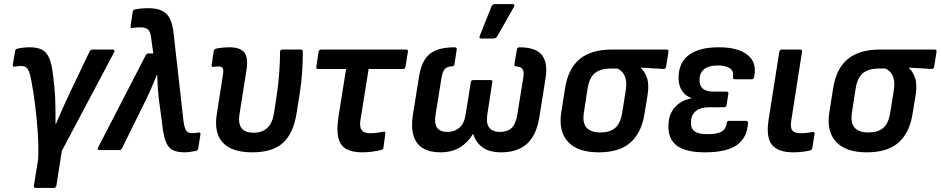

<svg xmlns="http://www.w3.org/2000/svg" viewBox="-20 -734 4600 939"><path d="M154.3 185Q143.5 185 145.8 173.9L166.8 42.7Q169.1 -16.4 164.8 -84.4Q160.4 -152.3 151.9 -219.4Q143.4 -286.4 133.1 -340.5Q127.8 -369.5 121.5 -384.6Q115.3 -399.6 106.2 -405.4Q97.1 -411.2 82.5 -411.2Q75.2 -411.2 67.1 -410.3Q58.9 -409.5 51.3 -407.9Q40.9 -406.9 42.6 -416.6L53.8 -484Q56.1 -494.1 64.3 -495.8Q77.8 -498.9 93 -500.8Q108.2 -502.7 125.5 -502.7Q160.6 -502.7 183.9 -491.8Q207.1 -481 220.8 -449.5Q234.5 -417.9 240.7 -355.8Q244.3 -329.7 246.4 -305Q248.5 -280.2 249.8 -255.5Q251.1 -227.9 251.3 -194.8Q251.6 -161.6 251.5 -128.6H253.9Q263.4 -150.7 274.6 -176.7Q285.8 -202.7 298.2 -229.6Q310.6 -256.4 321.8 -280.6L418.2 -482.5Q422.5 -491.7 432.3 -491.7H531Q544.2 -491.7 538.1 -478.5L282.4 4.1L255.8 173.9Q253.8 185 243.6 185Z M883.2 11Q846.3 11 823.9 -0.6Q801.6 -12.2 789.8 -44Q778.1 -75.7 772.2 -135.8L755.8 -256.9Q753.5 -281.9 751.4 -310.5Q749.4 -339.2 748.8 -368.8H747.4Q735.5 -339.2 723.4 -310.4Q711.2 -281.5 697.2 -253L576.9 -9.1Q573.1 0 563 0H466.1Q453.9 0 460 -13.1L692.5 -463.5Q697.2 -472.6 705.3 -472.6H729.6L719.2 -549.4Q715.7 -580.3 703.2 -590.3Q690.8 -600.2 665.9 -600.2Q656.2 -600.2 647 -599.7Q637.8 -599.2 628.2 -597.2Q616.4 -595.5 618.7 -606.7L628.9 -676.4Q629.9 -685.9 640.1 -687.6Q668.8 -694 705.8 -694Q766 -694 793.9 -666.4Q821.9 -638.7 829.1 -570.5L878.1 -136.1Q881.4 -114.4 886.5 -102.9Q891.6 -91.3 899.9 -87.1Q908.2 -82.8 920.1 -82.8Q927.8 -82.8 934.1 -83.4Q940.4 -84.1 950 -85.8Q962.2 -88.1 960.2 -75.3L949.3 -7.9Q948.3 2.5 937.5 4.2Q923.2 6.9 908.9 9Q894.7 11 883.2 11Z M1214.4 11Q1112.9 11 1069.2 -36.9Q1025.6 -84.8 1040.3 -176.1L1069.8 -365.3Q1074.4 -392.3 1069.5 -400.6Q1064.5 -408.9 1049.1 -408.9Q1043.1 -408.9 1036.3 -408.2Q1029.6 -407.5 1022.7 -406.9Q1013.3 -405.9 1015 -416L1025.2 -484Q1026.6 -490.1 1029.3 -492.6Q1032 -495.1 1038.5 -496.5Q1053.3 -499.6 1070.1 -501.1Q1086.9 -502.7 1102.5 -502.7Q1153.8 -502.7 1174.4 -478Q1195.1 -453.3 1185.3 -390.6L1151 -173.5Q1144.4 -129 1161.6 -107Q1178.7 -85 1220.5 -85Q1261.3 -85 1286.7 -107.9Q1312.1 -130.8 1319.7 -179.2L1331.7 -257Q1341.6 -320.8 1345.6 -377.9Q1349.7 -435 1349.6 -479.8Q1349.6 -491.7 1361.1 -491.7H1450.5Q1460.9 -491.7 1460.9 -481.2Q1461.3 -438.7 1457.8 -384.2Q1454.3 -329.7 1445 -270.7L1431 -183.6Q1415.5 -82.5 1364.4 -35.8Q1313.2 11 1214.4 11Z M1751.6 11Q1702.7 11 1673.6 -5.2Q1644.5 -21.4 1635 -58.9Q1625.5 -96.4 1634.6 -157.8L1672.5 -396.5H1536Q1525.2 -396.5 1526.9 -407.6L1538.1 -480.5Q1540.5 -491.7 1550.6 -491.7H1965.5Q1976.9 -491.7 1974.9 -480.5L1963 -407.6Q1961.6 -396.5 1950.8 -396.5H1782.8L1742.8 -146.8Q1737.6 -112.8 1748.9 -97.6Q1760.3 -82.4 1789.2 -82.4Q1808.2 -82.4 1825.4 -84.9Q1842.5 -87.4 1856.8 -90.1Q1866.2 -91.8 1864.5 -80.3L1855.3 -12.7Q1854.3 -7.6 1851.7 -5.2Q1849.2 -2.8 1844.5 -0.8Q1827.7 3.6 1803 7.3Q1778.4 11 1751.6 11Z M2133.4 11Q2081.9 11 2048.4 -9.2Q2014.9 -29.4 2002.3 -70.5Q1989.7 -111.7 1999.4 -173.1L2029.6 -361.1Q2037.7 -410.3 2056.8 -441.5Q2075.9 -472.8 2111.4 -487.7Q2146.9 -502.7 2203.9 -502.7Q2214.7 -502.7 2213.7 -491.5L2202.8 -421.2Q2200.5 -410 2191.4 -409.4Q2166.9 -409.4 2155.5 -396.3Q2144.1 -383.1 2139.5 -355L2110.3 -173.6Q2102.8 -128.2 2118.1 -108.5Q2133.4 -88.8 2168.5 -88.8Q2202.6 -88.8 2226.7 -109.5Q2250.8 -130.1 2257.3 -174.6L2282.5 -331.1Q2284.5 -342.5 2294.7 -342.5H2379Q2390.1 -342.5 2387.4 -331.1L2363.2 -173.6Q2356.6 -129.5 2373.3 -109.2Q2390 -88.8 2424.5 -88.8Q2461.9 -88.8 2482.1 -108Q2502.3 -127.3 2509.9 -173.6L2539.3 -355Q2544 -382.4 2536.2 -394.9Q2528.5 -407.5 2503.9 -409.4Q2495.1 -410 2495.8 -421.2L2508.1 -491.5Q2510.1 -502.7 2520.9 -502.7Q2600.9 -502.7 2630.5 -464.5Q2660.1 -426.3 2648.3 -352.7L2618.1 -162.6Q2604 -73.4 2557.7 -31.2Q2511.4 11 2431 11Q2373.1 11 2340.2 -13Q2307.4 -37.1 2294.4 -78.1H2292.4Q2270.6 -39.3 2230.9 -14.1Q2191.3 11 2133.4 11ZM2331.9 -545.6Q2326.5 -545.6 2325.3 -549.9Q2324.1 -554.1 2326.5 -559.1L2383.9 -703Q2386.6 -709.4 2391.3 -711.7Q2396.1 -714.1 2402.1 -714.1H2487.5Q2493.6 -714.1 2495.2 -709.7Q2496.9 -705.3 2493.2 -699.6L2411.9 -556.8Q2406.1 -545.6 2392.6 -545.6Z M2908.5 11Q2804.4 11 2757.5 -40.9Q2710.7 -92.7 2724.8 -183.5L2743.6 -302.6Q2758.7 -398.3 2815 -445Q2871.4 -491.7 2973.1 -491.7H3239.7Q3251.2 -491.7 3249.2 -480.5L3237.6 -407.6Q3235.2 -396.1 3225.1 -396.8L3114.5 -403.2V-401.2Q3133.6 -383.7 3144.4 -352.2Q3155.2 -320.7 3146.9 -268.7L3131.8 -176.3Q3117.4 -85.2 3063.7 -37.1Q3010.1 11 2908.5 11ZM2916.7 -86.2Q2962.5 -86.2 2988.4 -108.2Q3014.3 -130.1 3022.6 -180.4L3039.4 -286.5Q3045.3 -321.5 3040.8 -343.6Q3036.2 -365.7 3025.4 -378.9Q3014.6 -392.1 2999.4 -398.7H2964.7Q2919.6 -398.7 2891 -377.6Q2862.3 -356.4 2853.5 -299.9L2835.4 -182.7Q2827.8 -131.8 2849.2 -109Q2870.5 -86.2 2916.7 -86.2Z M3427.4 11Q3331.6 11 3288.2 -23.2Q3244.8 -57.5 3249.3 -126.4Q3251.2 -176.6 3281.1 -209.9Q3311 -243.2 3360.8 -252.9L3361.1 -254.6Q3328.2 -266.9 3312 -295.8Q3295.8 -324.6 3299.1 -366.7Q3303.5 -433.4 3353 -468Q3402.4 -502.7 3496.4 -502.7Q3589.8 -502.7 3636.3 -465.3Q3682.8 -428 3668.3 -357.6Q3666.3 -346.5 3657.1 -346.5H3573.6Q3563.5 -346.5 3564.5 -357.3Q3569.8 -385.8 3549.7 -399.8Q3529.6 -413.8 3489.1 -413.8Q3447.8 -413.8 3425.1 -396.8Q3402.4 -379.8 3401.1 -346.1Q3399.8 -316.6 3416.4 -301.3Q3433 -285.9 3471.1 -285.9H3532.6Q3544.1 -285.9 3542.1 -274.7L3533.3 -220.6Q3532.6 -209.5 3521.4 -209.5H3449.4Q3408.3 -209.5 3384.9 -192.1Q3361.4 -174.6 3359.5 -141.4Q3356.9 -108.2 3375.5 -93Q3394.1 -77.8 3440.2 -77.8Q3487.6 -77.8 3508.9 -90.4Q3530.3 -103 3534.6 -132.5Q3534.9 -142.9 3546.1 -142.9H3628.6Q3638.4 -142.9 3638.4 -131.8Q3634 -60.1 3583.7 -24.5Q3533.3 11 3427.4 11Z M3859.2 11Q3785.4 11 3755.4 -25.8Q3725.3 -62.6 3739.2 -150.8L3791.3 -480.5Q3793.3 -491.7 3804.5 -491.7H3892.8Q3904.3 -491.7 3902.3 -480.5L3849.8 -144.7Q3844.1 -109.2 3855 -95.8Q3865.8 -82.4 3897.3 -82.4Q3912 -82.4 3926.8 -84.1Q3941.6 -85.8 3954.9 -88.8Q3965.3 -90.4 3963.6 -78.1L3952.7 -10.7Q3951 -0.2 3941.6 1.9Q3926.5 5.6 3904.4 8.3Q3882.4 11 3859.2 11Z M4219.5 11Q4115.4 11 4068.5 -40.9Q4021.7 -92.7 4035.8 -183.5L4054.6 -302.6Q4069.7 -398.3 4126 -445Q4182.4 -491.7 4284.1 -491.7H4550.7Q4562.2 -491.7 4560.2 -480.5L4548.6 -407.6Q4546.2 -396.1 4536.1 -396.8L4425.5 -403.2V-401.2Q4444.6 -383.7 4455.4 -352.2Q4466.2 -320.7 4457.9 -268.7L4442.8 -176.3Q4428.4 -85.2 4374.7 -37.1Q4321.1 11 4219.5 11ZM4227.7 -86.2Q4273.5 -86.2 4299.4 -108.2Q4325.3 -130.1 4333.6 -180.4L4350.4 -286.5Q4356.3 -321.5 4351.8 -343.6Q4347.2 -365.7 4336.4 -378.9Q4325.6 -392.1 4310.4 -398.7H4275.7Q4230.6 -398.7 4202 -377.6Q4173.3 -356.4 4164.5 -299.9L4146.4 -182.7Q4138.8 -131.8 4160.2 -109Q4181.5 -86.2 4227.7 -86.2Z"/></svg>

Font: Sofia Sans Semi Condensed
Style: Italic
Weight: 400
Italic angle: -9°
Designer: Botio Nikoltchev, Ani Petrova
Foundry: lettersoup
Version: Version 4.101